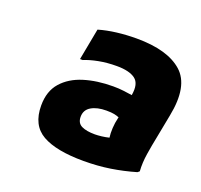

<svg xmlns="http://www.w3.org/2000/svg" viewBox="-83 -820 633 605"><g transform="rotate(20 233.0 -517.0)"><path d="M253 -307Q161 -307 114.5 -333.5Q68 -360 68 -426Q68 -474 94 -503.5Q120 -533 163.5 -546.5Q207 -560 261 -560Q280 -560 296 -558Q312 -556 325 -554Q332 -594 312 -609Q292 -624 250 -624Q217 -624 189 -618.5Q161 -613 142 -605H133L153 -711Q180 -719 212.5 -723Q245 -727 279 -727Q383 -727 432 -683.5Q481 -640 460 -535L445 -457Q439 -428 434 -396.5Q429 -365 431 -337L425 -332Q384 -320 342 -313.5Q300 -307 253 -307ZM197 -435Q197 -414 213 -406Q229 -398 258 -398Q267 -398 280 -399.5Q293 -401 305 -404Q303 -418 304 -436Q305 -454 309 -470L310 -474Q303 -477 293.5 -479Q284 -481 267 -481Q236 -481 216.5 -469.5Q197 -458 197 -435Z"/></g></svg>

Font: Kufam
Style: Bold Italic
Weight: 700
Italic angle: -11°
Designer: Artur Schmal
Foundry: Original Type
Version: Version 1.301; ttfautohint (v1.8.3)